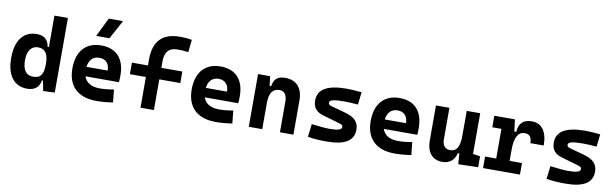

<svg xmlns="http://www.w3.org/2000/svg" viewBox="-49 -1321 5956 1857"><g transform="rotate(10 2929.5 -392.5)"><path d="M241.7 9.8C314 9.8 358.9 -24.9 369.1 -93.8H380.4L398.9 4.9L512.2 0V-732.4H379.9V-423.8H367.2C355.5 -493.2 318.4 -527.3 242.7 -527.3C113.3 -527.3 38.6 -429.2 38.6 -258.3C38.6 -85.4 113.3 9.8 241.7 9.8ZM379.9 -258.3C379.9 -157.7 354 -114.7 278.8 -114.7C210 -114.7 173.8 -163.1 173.8 -258.3C173.8 -350.1 211.9 -402.8 278.8 -402.8C346.2 -402.8 379.9 -358.4 379.9 -258.3Z M919.9 9.8C961.9 9.8 1017.1 7.8 1083.5 -3.9L1070.8 -128.9C1023.4 -120.1 978.5 -115.2 931.6 -115.2C850.6 -115.2 797.4 -146.5 777.3 -206.5H1106C1107.9 -227.5 1108.9 -249 1108.9 -273.4C1108.9 -438.5 1024.4 -527.3 877 -527.3C726.1 -527.3 639.2 -428.7 639.2 -259.8C639.2 -85.9 740.7 9.8 919.9 9.8ZM811.5 -609.4H941.9L1042.5 -794.9H902.3ZM771 -298.3C780.3 -367.7 818.4 -406.2 877.9 -406.2C941.4 -406.2 979 -368.2 979 -298.3Z M1354 0H1485.8V-301.3H1691.9V-414.6H1485.8V-478.5C1485.8 -571.3 1526.9 -616.7 1610.4 -616.7C1641.1 -616.7 1672.9 -614.7 1716.3 -609.9L1729 -732.4C1689.9 -739.3 1655.3 -742.2 1613.3 -742.2C1439.9 -742.2 1354 -653.3 1354 -473.6V-414.6H1196.8V-301.3H1354Z M2091.8 9.8C2133.8 9.8 2189 7.8 2255.4 -3.9L2242.7 -128.9C2195.3 -120.1 2150.4 -115.2 2103.5 -115.2C2022.5 -115.2 1969.2 -146.5 1949.2 -206.5H2277.8C2279.8 -227.5 2280.8 -249 2280.8 -273.4C2280.8 -438.5 2196.3 -527.3 2048.8 -527.3C1897.9 -527.3 1811 -428.7 1811 -259.8C1811 -85.9 1912.6 9.8 2091.8 9.8ZM1942.9 -298.3C1952.1 -367.7 1990.2 -406.2 2049.8 -406.2C2113.3 -406.2 2150.9 -368.2 2150.9 -298.3Z M2723.6 0H2856V-336.9C2856 -458 2793.5 -527.3 2684.1 -527.3C2606.9 -527.3 2572.3 -493.2 2562.5 -423.8H2547.9L2535.6 -517.6H2417.5V0H2549.8V-258.3C2549.8 -354.5 2583.5 -401.9 2649.4 -401.9C2696.8 -401.9 2723.6 -366.7 2723.6 -304.2Z M3182.6 9.8C3361.3 9.8 3447.8 -43.5 3447.8 -153.3C3447.8 -226.6 3403.8 -271 3314.9 -295.4L3169.9 -335.4C3149.4 -341.3 3140.6 -348.6 3140.6 -365.2C3140.6 -391.1 3184.1 -401.9 3286.1 -401.9C3316.9 -401.9 3360.4 -399.9 3419.9 -395L3434.1 -517.6C3380.9 -523.9 3333 -527.3 3289.1 -527.3C3098.1 -527.3 3005.4 -473.6 3005.4 -362.3C3005.4 -292.5 3040 -252.9 3109.4 -232.9L3277.8 -184.1C3299.3 -177.7 3308.6 -169.4 3308.6 -153.8C3308.6 -127 3271 -115.7 3182.6 -115.7C3150.9 -115.7 3095.2 -121.1 3013.2 -131.3L2997.6 -4.9C3043.5 4.9 3103.5 9.8 3182.6 9.8Z M3849.6 9.8C3891.6 9.8 3946.8 7.8 4013.2 -3.9L4000.5 -128.9C3953.1 -120.1 3908.2 -115.2 3861.3 -115.2C3780.3 -115.2 3727.1 -146.5 3707 -206.5H4035.6C4037.6 -227.5 4038.6 -249 4038.6 -273.4C4038.6 -438.5 3954.1 -527.3 3806.6 -527.3C3655.8 -527.3 3568.8 -428.7 3568.8 -259.8C3568.8 -85.9 3670.4 9.8 3849.6 9.8ZM3700.7 -298.3C3710 -367.7 3748 -406.2 3807.6 -406.2C3871.1 -406.2 3908.7 -368.2 3908.7 -298.3Z M4319.3 9.8C4387.7 9.8 4437 -29.3 4453.1 -99.6H4468.3L4475.6 4.9L4670.4 0V-107.4L4599.1 -118.2V-517.6H4466.8V-272C4466.8 -159.2 4435.1 -115.7 4373 -115.7C4325.2 -115.7 4296.9 -148.9 4296.9 -208.5V-517.6H4164.6V-175.8C4164.6 -57.6 4220.7 9.8 4319.3 9.8Z M4959.5 -222.7C4959.5 -337.9 4991.2 -402.8 5055.7 -402.8C5105 -402.8 5126.5 -377.9 5126.5 -316.9H5258.3C5258.3 -452.6 5204.1 -527.3 5106 -527.3C5022.5 -527.3 4979 -485.8 4973.6 -400.9H4955.1L4939.9 -517.6H4737.8V-404.3H4827.6V-113.3H4718.3V0H5080.6V-113.3H4959.5Z M5526.4 9.8C5705.1 9.8 5791.5 -43.5 5791.5 -153.3C5791.5 -226.6 5747.6 -271 5658.7 -295.4L5513.7 -335.4C5493.2 -341.3 5484.4 -348.6 5484.4 -365.2C5484.4 -391.1 5527.8 -401.9 5629.9 -401.9C5660.6 -401.9 5704.1 -399.9 5763.7 -395L5777.8 -517.6C5724.6 -523.9 5676.8 -527.3 5632.8 -527.3C5441.9 -527.3 5349.1 -473.6 5349.1 -362.3C5349.1 -292.5 5383.8 -252.9 5453.1 -232.9L5621.6 -184.1C5643.1 -177.7 5652.3 -169.4 5652.3 -153.8C5652.3 -127 5614.7 -115.7 5526.4 -115.7C5494.6 -115.7 5439 -121.1 5356.9 -131.3L5341.3 -4.9C5387.2 4.9 5447.3 9.8 5526.4 9.8Z"/></g></svg>

Font: Cascadia Mono NF
Style: Bold
Weight: 700
Monospace: yes
Designer: Aaron Bell
Foundry: Saja Typeworks
Version: Version 2404.023